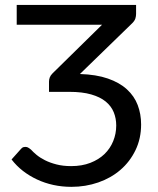

<svg xmlns="http://www.w3.org/2000/svg" viewBox="-20 -736 627 764"><path d="M298 -441.5Q363 -439.5 409.2 -423.5Q455.5 -407.5 485 -380.5Q514.5 -353.5 528 -317.8Q541.5 -282 541.5 -241Q541.5 -184.5 519.2 -138.5Q497 -92.5 459.2 -60Q421.5 -27.5 371 -10Q320.5 7.5 264 7.5Q227 7.5 192.5 0Q158 -7.5 127.5 -21.8Q97 -36 71.2 -56Q45.5 -76 26 -101.5L64 -144Q69 -149.5 73.2 -150.5Q77.5 -151.5 80.5 -151.5Q86 -151.5 90.5 -149.5Q95 -147.5 103.5 -140.5Q111.5 -131.5 125.2 -120Q139 -108.5 158.8 -98.5Q178.5 -88.5 204.5 -81.8Q230.5 -75 263 -75Q306 -75 339.5 -88Q373 -101 395.8 -123Q418.5 -145 430.5 -174.5Q442.5 -204 442.5 -236.5Q442.5 -265 432.5 -289.5Q422.5 -314 400.5 -332Q378.5 -350 343 -360.2Q307.5 -370.5 256 -370.5H175V-411.5Q175 -419.5 178 -427.8Q181 -436 189 -444L386 -637.5H46.5V-716.5H521.5V-680.5Q521.5 -672 518.8 -662.8Q516 -653.5 506 -643.5Z"/></svg>

Font: Lato
Style: Regular
Weight: 400
Designer: Lukasz Dziedzic with Adam Twardoch and Botio Nikoltchev
Foundry: tyPoland Lukasz Dziedzic
Version: Version 2.010; 2014-09-01; http://www.latofonts.com/; ttfaut